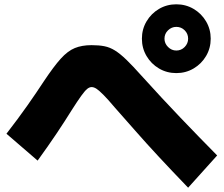

<svg xmlns="http://www.w3.org/2000/svg" viewBox="-20 -845 1040 893"><path d="M800 -505Q756 -505 719.5 -526.5Q683 -548 661.5 -584.5Q640 -621 640 -665Q640 -709 661.5 -745.5Q683 -782 719.5 -803.5Q756 -825 800 -825Q844 -825 880.5 -803.5Q917 -782 938.5 -745.5Q960 -709 960 -665Q960 -621 938.5 -584.5Q917 -548 880.5 -526.5Q844 -505 800 -505ZM800 -610Q823 -610 839 -626.5Q855 -643 855 -665Q855 -688 839 -704Q823 -720 800 -720Q778 -720 761.5 -704Q745 -688 745 -665Q745 -643 761.5 -626.5Q778 -610 800 -610ZM855 28Q778 -52 718.5 -116Q659 -180 610 -236Q561 -292 513 -346Q481 -384 461 -404Q441 -424 429 -432Q417 -440 406 -440Q396 -440 385.5 -431.5Q375 -423 358 -399.5Q341 -376 313 -332Q282 -282 244.5 -226Q207 -170 155 -98L10 -223Q65 -294 107.5 -354.5Q150 -415 184 -467Q230 -536 262.5 -572Q295 -608 328 -621.5Q361 -635 406 -635Q440 -635 465.5 -630Q491 -625 515 -610Q539 -595 568 -567Q597 -539 638 -493Q733 -388 819 -298Q905 -208 990 -122Z"/></svg>

Font: M PLUS 2 Thin Black
Style: Regular
Weight: 900
Version: Version 1.001